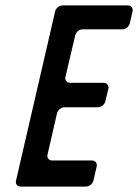

<svg xmlns="http://www.w3.org/2000/svg" viewBox="-20 -687 509 707"><path d="M319 -96H172C160 -96 152 -106 155 -118L190 -270C193 -282 205 -292 217 -292H341C353 -292 365 -302 368 -314L379 -360C382 -372 374 -382 362 -382H238C226 -382 218 -392 221 -404L257 -557C260 -569 272 -579 284 -579H431C443 -579 455 -589 458 -601L468 -645C471 -657 463 -667 451 -667H210C198 -667 186 -657 183 -645L39 -22C36 -10 44 0 56 0H297C309 0 321 -10 324 -22L336 -74C339 -86 331 -96 319 -96Z"/></svg>

Font: DIN Rundschrift
Style: EngKursiv
Weight: 400
Width: 3
Version: Version 1.027